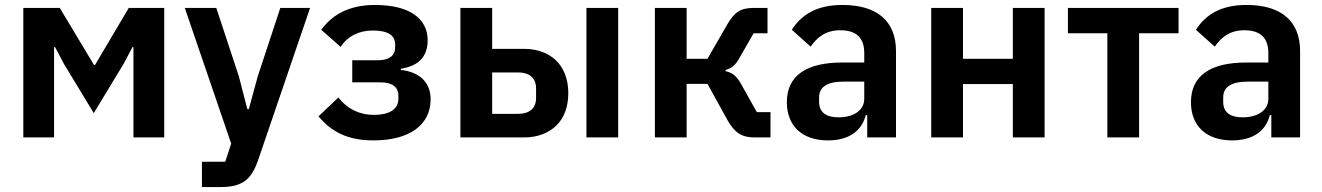

<svg xmlns="http://www.w3.org/2000/svg" viewBox="-20 -554 5329 774"><path d="M74 -522H221L359 -292H363L499 -522H642V0H518V-364H514L478 -296L358 -98L238 -296L202 -364H198V0H74Z M1110 -522H1230L1020 93C1007 130 991 158 968 175C945 192 914 200 871 200H794V98H888L912 25L725 -522H852L943 -246L977 -114H983L1019 -246Z M1486 12C1382 12 1317 -22 1264 -85L1344 -161C1379 -116 1427 -91 1487 -91C1554 -91 1586 -116 1586 -156V-167C1586 -204 1561 -222 1514 -222H1400V-311H1502C1549 -311 1573 -329 1573 -365V-375C1573 -410 1546 -431 1483 -431C1424 -431 1380 -406 1353 -365L1275 -434C1322 -498 1391 -534 1492 -534C1635 -534 1704 -476 1704 -392C1704 -326 1668 -288 1596 -277V-272C1672 -264 1716 -221 1716 -154C1716 -50 1630 12 1486 12Z M1836 -522H1964V-357H2094C2145 -357 2189 -341 2221 -311C2252 -281 2271 -236 2271 -179C2271 -122 2253 -77 2222 -47C2190 -17 2146 0 2094 0H1836ZM2068 -95C2113 -95 2141 -116 2141 -159V-198C2141 -241 2113 -262 2068 -262H1964V-95ZM2344 -522H2472V0H2344Z M2620 -522H2748V-317H2832L2911 -454C2940 -505 2966 -522 3017 -522H3074V-420H3018L2963 -324C2944 -289 2929 -279 2905 -272V-267C2929 -262 2947 -251 2966 -218L3031 -102H3086V0H3021C2970 0 2941 -19 2912 -71L2832 -216H2748V0H2620Z M3376 -534C3271 -534 3211 -494 3172 -434L3248 -366C3273 -402 3307 -432 3367 -432C3435 -432 3464 -399 3464 -340V-302H3375C3232 -302 3152 -250 3152 -142C3152 -49 3211 12 3318 12C3397 12 3453 -22 3470 -90H3476V0H3592V-348C3592 -468 3517 -534 3376 -534ZM3464 -156C3464 -107 3418 -81 3361 -81C3310 -81 3282 -101 3282 -144V-161C3282 -204 3315 -225 3382 -225H3464V-156Z M3734 -522H3862V-317H4063V-522H4191V0H4063V-215H3862V0H3734Z M4444 -420H4285V-522H4731V-420H4572V0H4444Z M5005 -534C4900 -534 4840 -494 4801 -434L4877 -366C4902 -402 4936 -432 4996 -432C5064 -432 5093 -399 5093 -340V-302H5004C4861 -302 4781 -250 4781 -142C4781 -49 4840 12 4947 12C5026 12 5082 -22 5099 -90H5105V0H5221V-348C5221 -468 5146 -534 5005 -534ZM5093 -156C5093 -107 5047 -81 4990 -81C4939 -81 4911 -101 4911 -144V-161C4911 -204 4944 -225 5011 -225H5093V-156Z"/></svg>

Font: Plexus Sans SemiBold
Style: Regular
Weight: 600
Version: Version 2.001;PS 002.001;hotconv 1.0.70;makeotf.lib2.5.58329